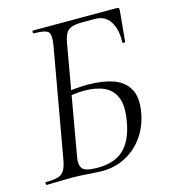

<svg xmlns="http://www.w3.org/2000/svg" viewBox="-97 -704 697 786"><g transform="rotate(-15 251.0 -310.5)"><path d="M241.8 4Q218.4 4 180.2 1Q142 -2 112.8 -2Q82.2 -2 54.4 -1Q26.6 0 6 0Q2.4 0 2.4 -6Q2.4 -12 6 -12Q39.6 -12 57.6 -17.6Q75.6 -23.2 84.4 -38.8Q93.2 -54.4 98.2 -82.4L180.2 -545.4Q187.2 -588.6 175.7 -600.8Q164.2 -613 115.4 -613Q111.6 -613 111.6 -619Q111.6 -625 115.4 -625H470Q476.4 -625 478.2 -622.1Q480 -619.2 479.4 -611.2L467.4 -484Q467.2 -480.2 461.4 -480.3Q455.6 -480.4 455.6 -484.4Q457.2 -539.6 435.8 -572.4Q414.4 -605.2 371.8 -605.2H320.2Q290 -605.2 273.5 -599.5Q257 -593.8 248.8 -579.3Q240.6 -564.8 235.6 -536.6L155.4 -79.4Q149 -48 160.6 -30.9Q172.2 -13.8 224.8 -13.8Q298.8 -13.8 337.7 -51.8Q376.6 -89.8 389.2 -165.4Q400.8 -229 386.2 -265.3Q371.6 -301.6 337.3 -317.3Q303 -333 253 -333Q234.6 -333 214.6 -330.6Q194.6 -328.2 174 -325.4L175 -344.8Q202 -349.2 227.1 -351.1Q252.2 -353 274.6 -353Q335.8 -353 380.5 -337.6Q425.2 -322.2 446.2 -285.2Q467.2 -248.2 455.4 -184.2Q445.6 -129 415.4 -86.4Q385.2 -43.8 340.2 -19.9Q295.2 4 241.8 4Z"/></g></svg>

Font: Cormorant Garamond Light
Style: Italic
Weight: 300
Italic angle: -10°
Designer: Christian Thalmann (Catharsis Fonts)
Foundry: Catharsis Fonts
Version: Version 4.001